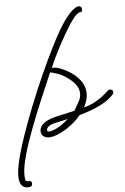

<svg xmlns="http://www.w3.org/2000/svg" viewBox="-102 -712 684 1053"><g transform="rotate(-5 240.5 -185.5)"><path d="M147 34Q129 34 116.5 24Q104 14 104 -5Q104 -27 126.5 -46Q149 -65 201 -77L299 -99Q318 -133 328 -150.5Q338 -168 338 -192Q338 -245 259 -293Q249 -300 233 -306Q217 -312 203.5 -316Q190 -320 184 -320Q154 -251 121 -172.5Q88 -94 59 -17.5Q30 59 12.5 122.5Q-5 186 -5 225Q-5 246 -2.5 255Q0 264 13 264L18 263Q33 263 33 279Q33 297 8 297Q-39 297 -39 230Q-39 194 -24 134.5Q-9 75 17 1Q43 -73 74.5 -152Q106 -231 140 -307Q174 -383 205.5 -446.5Q237 -510 262 -552Q323 -654 368 -668H370Q389 -668 389 -647Q389 -635 377 -635Q351 -635 288 -526Q268 -492 250.5 -458.5Q233 -425 217 -392Q212 -381 206.5 -368.5Q201 -356 195 -343Q199 -345 202 -345Q219 -345 237 -338.5Q255 -332 276 -321Q321 -297 347.5 -262.5Q374 -228 374 -186Q374 -152 353 -113Q423 -129 491 -193Q496 -198 502 -198Q520 -198 520 -181Q520 -176 516 -171Q469 -114 325 -73Q293 -33 242 -1Q184 34 147 34ZM152 2Q166 2 194 -11.5Q222 -25 257 -56V-57L190 -42Q168 -38 154 -28.5Q140 -19 140 -7Q140 2 152 2Z"/></g></svg>

Font: Oooh Baby
Style: Regular
Weight: 400
Designer: Robert E. Leuschke
Foundry: Robert E. Leuschke
Version: Version 1.011; ttfautohint (v1.8.3)